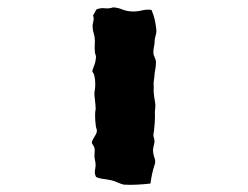

<svg xmlns="http://www.w3.org/2000/svg" viewBox="-20 -612 675 522"><path d="M405 -532Q406 -525 403 -515Q400 -505 400 -494Q400 -491 398.5 -484.5Q397 -478 397 -469Q397 -463 400.5 -456Q404 -449 404 -443Q404 -432 402 -422Q400 -412 400 -408Q400 -404 398.5 -394.5Q397 -385 398 -376Q397 -363 399 -350.5Q401 -338 402 -331Q403 -326 402 -318.5Q401 -311 401 -306Q402 -297 400.5 -276Q399 -255 397 -246Q397 -241 399 -235Q401 -228 399 -220.5Q397 -213 396 -205Q396 -194 400 -183Q404 -172 400 -163Q396 -151 393.5 -139Q391 -127 389 -113Q372 -111 353 -110Q334 -109 317 -110Q311 -111 299.5 -116Q288 -121 282 -122Q273 -124 261 -125.5Q249 -127 241 -131Q237 -140 238 -146.5Q239 -153 240 -162Q240 -170 238 -178Q236 -186 237 -193Q237 -198 237.5 -202.5Q238 -207 236 -212Q235 -215 232 -219Q229 -223 230 -227Q232 -233 238.5 -243Q245 -253 243 -260Q240 -267 239 -284.5Q238 -302 239 -309Q241 -315 239.5 -327.5Q238 -340 237 -351Q236 -358 237.5 -366Q239 -374 239 -382Q239 -409 231 -417Q231 -422 235.5 -432.5Q240 -443 241 -457Q241 -460 239.5 -464Q238 -468 238 -471Q237 -481 237.5 -488Q238 -495 238 -499Q238 -511 235 -520.5Q232 -530 232 -537Q231 -544 233.5 -553Q236 -562 233 -570Q236 -575 238 -579Q240 -583 243 -587Q256 -591 265.5 -589.5Q275 -588 288 -592Q301 -591 312 -586.5Q323 -582 336 -581Q351 -580 365 -583.5Q379 -587 392 -585Q398 -570 400.5 -559.5Q403 -549 405 -532Z"/></svg>

Font: Daruma Drop One
Style: Regular
Weight: 400
Designer: Maniackers Design
Version: Version 1.000